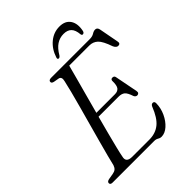

<svg xmlns="http://www.w3.org/2000/svg" viewBox="-250 -1006 1143 1143"><g transform="rotate(-45 321.5 -434.0)"><path d="M378 0H27Q8.5 0 8.5 -13.5Q8.5 -25.5 26.5 -29.5L64.5 -36Q80 -38.5 89.2 -46Q98.5 -53.5 104 -69.5Q108.5 -90.5 119.5 -132.2Q130.5 -174 145.2 -228Q160 -282 176.2 -340.8Q192.5 -399.5 207.8 -455.5Q223 -511.5 234.8 -557Q246.5 -602.5 252 -629Q260 -660.5 238.5 -665L205 -671Q188.5 -674.5 188.5 -685Q188.5 -700 210 -700H535.5Q557 -700 571.2 -709Q585.5 -718 597.5 -718Q614 -718 618.5 -698.5L642 -574.5Q647 -552.5 628.5 -551.5Q612.5 -550.5 602 -572.5Q580.5 -635 558.8 -655Q537 -675 506 -675H337Q327.5 -638.5 313.8 -588Q300 -537.5 284.2 -479.2Q268.5 -421 252.5 -362H409Q432 -362 443.5 -376Q455 -390 454 -430.5Q455.5 -443 468 -443Q483.5 -443 485.5 -428.5L513.5 -285Q515.5 -273.5 511 -268.5Q506.5 -263.5 499.5 -263Q486 -262.5 479.5 -276.5Q468 -312.5 454 -324.5Q440 -336.5 413.5 -336.5H245.5Q229.5 -277 215.5 -223.5Q201.5 -170 191.5 -129.2Q181.5 -88.5 178 -68.5Q167 -26 218.5 -26H362.5Q415 -26 451 -55Q487 -84 514 -153.5Q520 -167 531.5 -167Q545 -167 545 -150.5Q544.5 -109.5 527 -72Q509.5 -34.5 482.5 -10.5Q455.5 13.5 426 13.5Q414 13.5 403.8 6.8Q393.5 0 378 0ZM446.5 -832.5Q414 -832.5 387.5 -815Q361 -797.5 338.5 -759Q331.5 -749 324 -749Q312.5 -749 317 -763.5Q334 -816.5 372.5 -848.8Q411 -881 460 -881Q508.5 -881 530 -848.8Q551.5 -816.5 540.5 -763.5Q537 -749 525.5 -749Q518.5 -749 516.5 -759Q513.5 -797.5 496.2 -815Q479 -832.5 446.5 -832.5Z"/></g></svg>

Font: Fraunces 9pt Light
Style: Italic
Weight: 300
Italic angle: -16°
Version: Version 1.000;[0bf87f6ff]